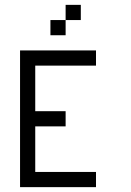

<svg xmlns="http://www.w3.org/2000/svg" viewBox="-20 -770 540 790"><path d="M62.5 -562.5H375V-500H125V-312.5H250V-250H125V-62.5H375V0H62.5ZM187.5 -687.5H250V-625H187.5ZM250 -750H312.5V-687.5H250Z"/></svg>

Font: Pixel Operator Mono
Style: Regular
Weight: 400
Monospace: yes
Designer: Jayvee Enaguas (HarvettFox96)
Version: 2016.04.25